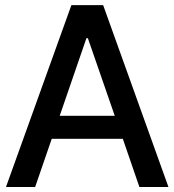

<svg xmlns="http://www.w3.org/2000/svg" viewBox="-20 -748 697 768"><path d="M120.6 0H3.9L265.6 -727.5H392.6L653.8 0H537.6L471.2 -192.9H187ZM325.7 -595.2 218.8 -284.7H439L331.5 -595.2Z"/></svg>

Font: Inter Tight Medium
Style: Regular
Weight: 500
Designer: Rasmus Andersson
Foundry: rsms
Version: Version 3.004; ttfautohint (v1.8.4.7-5d5b)